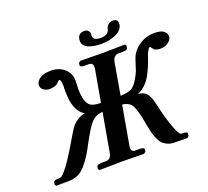

<svg xmlns="http://www.w3.org/2000/svg" viewBox="-134 -972 1236 1139"><g transform="rotate(-20 483.5 -402.0)"><path d="M714.8 -771Q709 -734.9 668 -716.6Q627 -698.2 574.2 -698.2Q524.4 -698.2 492.2 -713.1Q460 -728 460 -758.8Q460 -760.7 460.4 -764.9Q460.9 -769 460.9 -771Q466.8 -805.2 505.9 -805.2Q520 -805.2 528.6 -796.1Q537.1 -787.1 537.1 -774.9Q537.1 -771 536.1 -770V-763.2Q536.1 -733.4 582 -732.9Q633.8 -732.9 640.1 -770Q643.1 -783.2 654.5 -794.2Q666 -805.2 683.1 -805.2Q715.3 -805.2 714.8 -778.8ZM862.8 1 783.2 0Q757.3 0 737.5 -9.5Q717.8 -19 705.8 -32.5Q693.8 -45.9 683.8 -71.5Q673.8 -97.2 668.9 -120.1Q664.1 -143.1 657.2 -180.2Q645 -251 627.9 -282.5Q610.8 -314 566.9 -317.9L523.9 -74.2Q522 -64.5 522 -60.1Q522 -35.2 548.8 -35.2H575.2Q588.4 -35.2 596.2 -32Q604 -28.8 603 -22.9L601.1 -7.8L588.9 1Q488.8 -1 451.2 -1L309.1 1L300.8 -7.8L303.2 -22.9Q306.2 -35.2 335 -35.2H360.8Q394 -35.2 399.9 -74.2L442.9 -317.9Q396 -313 370.6 -284.4Q345.2 -255.9 304.2 -180.2Q279.3 -132.3 262.7 -105.7Q246.1 -79.1 222.7 -51.5Q199.2 -23.9 173.1 -12Q147 0 115.2 0L35.2 1L27.8 -7.8L30.8 -22.9Q31.7 -35.2 62 -35.2H70.8Q103 -35.2 221.2 -238.8Q241.2 -272.9 253.2 -290Q265.1 -307.1 288.6 -324Q312 -340.8 341.8 -345.2Q276.9 -379.4 276.9 -505.9V-529.8Q277.8 -530.8 277.8 -533.2Q277.8 -583 266.1 -583Q261.2 -583 247.1 -566.9Q229 -551.8 194.8 -551.8Q173.8 -551.8 158 -563.5Q142.1 -575.2 142.1 -591.8V-598.1Q145 -620.1 168.9 -636Q192.9 -651.9 235.8 -651.9Q290 -651.9 323 -621.3Q356 -590.8 356 -546.9V-543Q354 -513.2 354 -496.1Q354 -406.2 388.2 -383.8Q404.3 -371.6 452.1 -370.1L487.8 -570.8Q488.8 -576.7 488.8 -585.9Q488.8 -610.8 462.9 -610.8H437Q423.8 -610.8 416 -614Q408.2 -617.2 409.2 -623L411.1 -638.2L422.9 -647Q522 -645 561 -645L703.1 -647L710.9 -638.2L708 -623Q706.1 -610.8 676.8 -610.8H650.9Q618.7 -610.8 610.8 -570.8L576.2 -370.1Q624 -372.1 646 -383.8Q667 -396 685.5 -426.5Q704.1 -457 712.2 -479Q720.2 -501 732.9 -543Q747.1 -588.9 791 -620.4Q835 -651.9 891.1 -651.9Q930.2 -651.9 948.5 -638.4Q966.8 -625 966.8 -605V-598.1Q962.9 -579.1 941.9 -565.4Q920.9 -551.8 897 -551.8Q862.8 -551.8 851.1 -566.9H852.1Q840.8 -583 837.9 -583Q832 -583 822.5 -566.4Q813 -549.8 807.1 -529.8Q797.4 -500 789.1 -480.5Q780.8 -460.9 765.4 -430.9Q750 -400.9 728 -379.4Q706.1 -357.9 678.2 -345.2Q700.2 -342.3 715.1 -333.7Q730 -325.2 739 -307.6Q748 -290 751.5 -278.1Q754.9 -266.1 761.2 -238.8Q783.2 -143.6 804.2 -89.4Q825.2 -35.2 838.9 -35.2H849.1Q861.3 -35.2 868.7 -32Q876 -28.8 875 -22.9L873 -7.8Z"/></g></svg>

Font: Linux Libertine
Style: Semibold Italic
Weight: 600
Italic angle: -11.5°
Designer: Philipp H. Poll
Foundry: Philipp H. Poll
Version: Version 5.1.2 ; ttfautohint (v0.9)